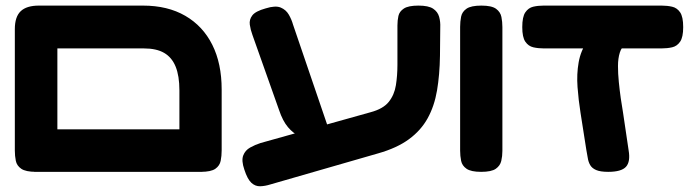

<svg xmlns="http://www.w3.org/2000/svg" viewBox="-20 -605 2493 686"><path d="M109 9Q72 9 56 -2Q40 -13 36.5 -30.5Q33 -48 33 -67V-501Q33 -545 54 -565Q75 -585 119 -585H491Q579 -585 642 -548.5Q705 -512 738.5 -445Q772 -378 772 -285V-68Q772 -48 768.5 -30.5Q765 -13 749.5 -2Q734 9 697 9Q661 9 645 -1Q629 -11 625 -27.5Q621 -44 621 -61V-282Q621 -334 607.5 -367Q594 -400 566.5 -416Q539 -432 494 -432H185V-68Q185 -48 181 -30.5Q177 -13 161.5 -2Q146 9 109 9ZM102 9 103 -143H702L703 9Z M946 54Q927 60 909.5 60.5Q892 61 878 48Q864 35 853 1Q842 -31 849 -49.5Q856 -68 874 -78Q892 -88 911 -94L1304 -204Q1349 -216 1369 -241Q1389 -266 1394.5 -300.5Q1400 -335 1400 -374V-514Q1400 -532 1403.5 -548Q1407 -564 1423 -574.5Q1439 -585 1475 -585Q1511 -585 1527.5 -574Q1544 -563 1549 -545Q1554 -527 1553 -507L1552 -406Q1551 -338 1541.5 -282Q1532 -226 1508 -182.5Q1484 -139 1441 -107.5Q1398 -76 1331 -57ZM1050 -119Q1028 -128 1009 -150.5Q990 -173 977 -212L882 -480Q875 -499 872.5 -517Q870 -535 881.5 -550Q893 -565 929 -575Q964 -586 983 -578Q1002 -570 1012 -552.5Q1022 -535 1027 -517L1157 -136Z M1699 9Q1663 9 1647 -2Q1631 -13 1627.5 -30.5Q1624 -48 1624 -67V-509Q1624 -528 1627.5 -545.5Q1631 -563 1647 -574Q1663 -585 1700 -585Q1737 -585 1752.5 -573.5Q1768 -562 1771.5 -544.5Q1775 -527 1775 -508V-66Q1775 -47 1771 -30Q1767 -13 1751.5 -2Q1736 9 1699 9Z M2153 9Q2125 9 2110 2.5Q2095 -4 2088.5 -15.5Q2082 -27 2080 -41Q2078 -55 2075 -69L2054 -203Q2047 -247 2043.5 -293.5Q2040 -340 2047.5 -382.5Q2055 -425 2079 -458L2216 -446Q2201 -438 2194.5 -417Q2188 -396 2188 -369Q2188 -342 2191 -312Q2194 -282 2198 -253.5Q2202 -225 2206 -203L2226 -68Q2233 -27 2216.5 -9Q2200 9 2153 9ZM1923 -432Q1903 -432 1885.5 -436Q1868 -440 1857 -456Q1846 -472 1846 -508Q1846 -545 1857 -561Q1868 -577 1885 -581Q1902 -585 1922 -585H2344Q2364 -585 2381.5 -581Q2399 -577 2410 -561Q2421 -545 2421 -508Q2421 -472 2410 -456Q2399 -440 2381.5 -436Q2364 -432 2343 -432Z"/></svg>

Font: Fredoka Expanded SemiBold
Style: Regular
Weight: 600
Width: 7
Designer: Ben Nathan
Foundry: Milena B. Brandão, Ben Nathan
Version: Version 2.001